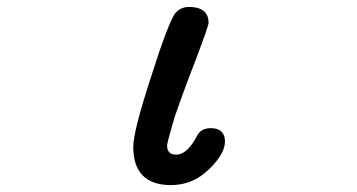

<svg xmlns="http://www.w3.org/2000/svg" viewBox="-20 -513 1040 560"><path d="M368.7 -85Q368.7 -129.9 419.9 -286.6Q445.3 -367.2 462.9 -413.3Q480.5 -459.5 490.7 -474.1L494.6 -478Q509.3 -492.7 531.2 -492.7Q562.5 -492.7 576.7 -478.5Q588.4 -466.8 588.4 -446.3Q588.4 -437.5 548.8 -333Q515.6 -248 488.3 -168.5Q467.8 -97.7 467.3 -88.9Q467.3 -75.2 473.9 -68.6Q480.5 -62 494.1 -62Q525.9 -62 554.7 -116.7Q565.9 -139.2 594.7 -139.2Q615.7 -139.2 626 -128.9Q636.2 -118.7 636.2 -100.6Q636.2 -64 588.9 -18.6Q542 26.9 478.5 26.9Q424.3 26.9 396.5 -1Q368.7 -28.8 368.7 -85Z"/></svg>

Font: YuPearl-Medium
Style: Medium
Weight: 500
Designer: Max Yao
Foundry: Max-Everyday
Version: Version 1.011; ttfautohint (v1.8.3)